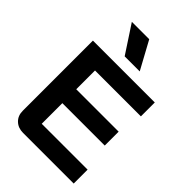

<svg xmlns="http://www.w3.org/2000/svg" viewBox="-272 -1060 1172 1172"><g transform="rotate(45 314.0 -474.5)"><path d="M62 -94V-700H596V-580H200V-418H566V-298H200V-120H596V0H159Q116 0 89 -26Q62 -52 62 -94ZM149 -949H299L397 -769H267Z"/></g></svg>

Font: Stavian Bold
Style: Bold
Weight: 700
Version: Version 1.000; ttfautohint (v1.6)